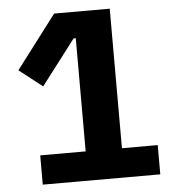

<svg xmlns="http://www.w3.org/2000/svg" viewBox="-51 -744 702 791"><g transform="rotate(-5 300.0 -349.0)"><path d="M94 0V-121H282V-589H273L131 -403L35 -478L202 -698H432V-121H580V0Z"/></g></svg>

Font: IBM Plex Sans Devanagari
Style: Bold
Weight: 700
Designer: Mike Abbink, Paul van der Laan, Pieter van Rosmalen, Erin McLaughlin
Foundry: Bold Monday
Version: Version 1.1